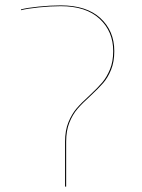

<svg xmlns="http://www.w3.org/2000/svg" viewBox="-20 -694 529 714"><path d="M222 -167Q222 -209 234.5 -239.5Q247 -270 265 -291Q283 -312 313 -339Q343 -367 360 -387Q377 -407 389 -436Q401 -465 401 -504Q401 -577 350.5 -624Q300 -671 206 -671Q168 -671 124.5 -666.5Q81 -662 58 -656V-659Q80 -665 123.5 -669.5Q167 -674 206 -674Q302 -674 353.5 -626.5Q405 -579 405 -504Q405 -464 393 -434.5Q381 -405 363.5 -385Q346 -365 316 -337Q286 -310 268 -289Q250 -268 238 -238Q226 -208 226 -167V0H222Z"/></svg>

Font: FiraGO Four
Style: Regular
Weight: 100
Designer: bBox Type
Foundry: bBox Type GmbH
Version: Version 1.001